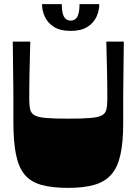

<svg xmlns="http://www.w3.org/2000/svg" viewBox="-20 -902 663 932"><path d="M311 10Q233 10 181 -4.5Q129 -19 99.5 -54.5Q70 -90 57.5 -152.5Q45 -215 45 -310Q45 -349 45 -376Q45 -403 45 -428.5Q45 -454 44.5 -487.5Q44 -521 43.5 -571.5Q43 -622 42 -700H127Q125 -630 123.5 -560.5Q122 -491 122 -421Q122 -388 127 -369Q132 -350 150.5 -341Q169 -332 207 -329Q245 -326 311 -326Q377 -326 415.5 -329Q454 -332 472.5 -341Q491 -350 496 -369Q501 -388 501 -421Q501 -491 499.5 -560.5Q498 -630 496 -700H581Q580 -621 579.5 -569.5Q579 -518 578.5 -484Q578 -450 578 -423.5Q578 -397 578 -369.5Q578 -342 578 -302Q578 -211 564.5 -150.5Q551 -90 520.5 -55Q490 -20 438.5 -5Q387 10 311 10ZM323 -752Q273 -752 242.5 -771Q212 -790 198 -820Q184 -850 184 -882H280Q280 -840 290.5 -821Q301 -802 323 -802Q345 -802 355.5 -821Q366 -840 366 -882H462Q462 -850 448 -820Q434 -790 403.5 -771Q373 -752 323 -752Z"/></svg>

Font: Ojuju ExtraBold
Style: Regular
Weight: 800
Designer: Chisaokwu Joboson, Mirko Velimirovic
Foundry: Udi Foundry
Version: Version 1.000